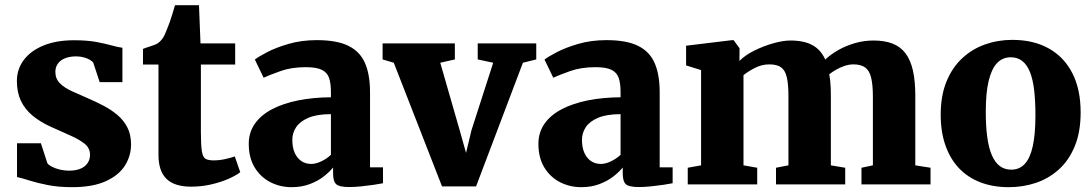

<svg xmlns="http://www.w3.org/2000/svg" viewBox="-20 -726 4301 756"><path d="M263.5 11Q211 11 168.8 2.8Q126.5 -5.5 96 -15.2Q65.5 -25 47 -29V-162H141L166.5 -83.5Q171 -76.5 184.5 -69.5Q198 -62.5 215.8 -58.2Q233.5 -54 251 -54Q279.5 -54 298 -62.2Q316.5 -70.5 325.5 -84.8Q334.5 -99 334.5 -116.5Q334.5 -143 313.2 -160Q292 -177 256.8 -192.5Q221.5 -208 177.5 -228Q136.5 -247 107.2 -271.5Q78 -296 62.2 -329.2Q46.5 -362.5 46.5 -407Q46.5 -453 73.2 -489.2Q100 -525.5 150.5 -546.5Q201 -567.5 271.5 -567.5Q323 -567.5 359.2 -560.8Q395.5 -554 420.2 -547Q445 -540 462 -538V-402.5H372.5L347.5 -478.5Q344 -484.5 334.2 -490.2Q324.5 -496 310.8 -500Q297 -504 279.5 -504Q254.5 -504 236 -496.5Q217.5 -489 207.8 -475.2Q198 -461.5 198 -443Q198 -416 215.8 -398.2Q233.5 -380.5 262.5 -367.2Q291.5 -354 324 -340Q355.5 -326.5 386.2 -310.5Q417 -294.5 441.8 -273.8Q466.5 -253 481.2 -224.8Q496 -196.5 496 -157.5Q496 -112 471.8 -73.8Q447.5 -35.5 396 -12.2Q344.5 11 263.5 11Z M733 9Q667 9 635.5 -21.8Q604 -52.5 604 -116V-472H543V-533.5Q555.5 -538.5 567.8 -542.2Q580 -546 590.2 -550Q600.5 -554 607.5 -560.5Q615 -567.5 620 -574.5Q625 -581.5 629.2 -590.8Q633.5 -600 638 -612Q643.5 -625 648.8 -640.2Q654 -655.5 659.2 -672.2Q664.5 -689 669 -705.5H763.5L769.5 -555H906V-472H771V-206.5Q771 -154.5 774.8 -130.8Q778.5 -107 789.2 -100.8Q800 -94.5 821 -94.5Q843.5 -94.5 866.2 -99.5Q889 -104.5 904.5 -110L926 -48Q908 -34 877.8 -21Q847.5 -8 810 0.5Q772.5 9 733 9Z M1128 11Q1082.5 11 1044 -9Q1005.5 -29 982.5 -67Q959.5 -105 959.5 -159.5Q959.5 -205 983.8 -239.2Q1008 -273.5 1051.8 -296.2Q1095.5 -319 1154.5 -330.8Q1213.5 -342.5 1283 -343V-363Q1283 -397.5 1275.8 -419Q1268.5 -440.5 1247.2 -451Q1226 -461.5 1184.5 -461.5Q1127.5 -461.5 1084.8 -446.2Q1042 -431 1018 -420L983.5 -491.5Q996.5 -502 1031.2 -520.2Q1066 -538.5 1116.5 -553.2Q1167 -568 1227.5 -568Q1307 -568 1352.5 -545.2Q1398 -522.5 1417.5 -477Q1437 -431.5 1437 -363V-67H1488V-4.5Q1476.5 -2 1453 1.5Q1429.5 5 1402.8 7.8Q1376 10.5 1354.5 10.5Q1316 10.5 1303.8 -0.8Q1291.5 -12 1291.5 -43.5V-66.5Q1279 -50.5 1256 -32.2Q1233 -14 1200.8 -1.5Q1168.5 11 1128 11ZM1205.5 -80.5Q1224 -80.5 1245.8 -91Q1267.5 -101.5 1283 -116.5V-276.5Q1228 -276.5 1194.5 -262.2Q1161 -248 1146 -225.2Q1131 -202.5 1131 -175.5Q1131 -145.5 1140.2 -124.5Q1149.5 -103.5 1166.2 -92Q1183 -80.5 1205.5 -80.5Z M1720.5 8 1530.5 -479 1486.5 -492V-555H1771V-492L1713.5 -479L1789.5 -215L1815 -124L1836.5 -213.5L1922 -479L1861 -492V-555H2091.5V-492L2039 -479L1854.5 8Z M2268.5 11Q2223 11 2184.5 -9Q2146 -29 2123 -67Q2100 -105 2100 -159.5Q2100 -205 2124.2 -239.2Q2148.5 -273.5 2192.2 -296.2Q2236 -319 2295 -330.8Q2354 -342.5 2423.5 -343V-363Q2423.5 -397.5 2416.2 -419Q2409 -440.5 2387.8 -451Q2366.5 -461.5 2325 -461.5Q2268 -461.5 2225.2 -446.2Q2182.5 -431 2158.5 -420L2124 -491.5Q2137 -502 2171.8 -520.2Q2206.5 -538.5 2257 -553.2Q2307.5 -568 2368 -568Q2447.5 -568 2493 -545.2Q2538.5 -522.5 2558 -477Q2577.5 -431.5 2577.5 -363V-67H2628.5V-4.5Q2617 -2 2593.5 1.5Q2570 5 2543.2 7.8Q2516.5 10.5 2495 10.5Q2456.5 10.5 2444.2 -0.8Q2432 -12 2432 -43.5V-66.5Q2419.5 -50.5 2396.5 -32.2Q2373.5 -14 2341.2 -1.5Q2309 11 2268.5 11ZM2346 -80.5Q2364.5 -80.5 2386.2 -91Q2408 -101.5 2423.5 -116.5V-276.5Q2368.5 -276.5 2335 -262.2Q2301.5 -248 2286.5 -225.2Q2271.5 -202.5 2271.5 -175.5Q2271.5 -145.5 2280.8 -124.5Q2290 -103.5 2306.8 -92Q2323.5 -80.5 2346 -80.5Z M2688 0V-65.5L2740.5 -75V-450L2681.5 -468.5V-546L2863 -568H2868.5L2892 -536L2891.5 -486Q2914 -509 2950.5 -527Q2987 -545 3025.5 -555.8Q3064 -566.5 3091.5 -566.5Q3146.5 -566.5 3179.5 -548Q3212.5 -529.5 3229.5 -491.5Q3251.5 -512.5 3281.8 -529.5Q3312 -546.5 3347.5 -556.5Q3383 -566.5 3419 -566.5Q3463.5 -566.5 3494.8 -554.2Q3526 -542 3545.8 -515.5Q3565.5 -489 3574.8 -447.8Q3584 -406.5 3584 -348.5V-75L3644 -65.5V0H3372V-65.5L3417 -75V-344.5Q3417 -391.5 3410.2 -419.8Q3403.5 -448 3386.8 -460.2Q3370 -472.5 3340.5 -472.5Q3323 -472.5 3305.2 -466.5Q3287.5 -460.5 3272 -451.5Q3256.5 -442.5 3245 -433.5Q3247.5 -421 3249 -407.2Q3250.5 -393.5 3251 -379Q3251.5 -364.5 3251.5 -348.5V-75L3308 -65.5V0H3035.5V-65.5L3084.5 -75V-347.5Q3084.5 -394 3078.2 -421.2Q3072 -448.5 3056 -460.5Q3040 -472.5 3009.5 -472.5Q2979.5 -472.5 2952.2 -458.5Q2925 -444.5 2907.5 -430V-75L2961.5 -65.5V0Z M3684 -274.5Q3684 -349.5 3706.8 -405Q3729.5 -460.5 3769 -497Q3808.5 -533.5 3859 -551.2Q3909.5 -569 3966 -569Q4049 -569 4109.2 -535.5Q4169.5 -502 4202.2 -438.2Q4235 -374.5 4235 -283.5Q4235 -206.5 4212.2 -151Q4189.5 -95.5 4150 -59.5Q4110.5 -23.5 4059.5 -6.2Q4008.5 11 3952 11Q3890 11 3840.5 -8Q3791 -27 3756.2 -63.5Q3721.5 -100 3702.8 -153.2Q3684 -206.5 3684 -274.5ZM3962 -58Q3994 -58 4015 -80.5Q4036 -103 4046.5 -150.2Q4057 -197.5 4057 -271.5Q4057 -328 4052 -370.8Q4047 -413.5 4035.5 -442.2Q4024 -471 4005.2 -485.8Q3986.5 -500.5 3959.5 -500.5Q3928 -500.5 3906.2 -478Q3884.5 -455.5 3873 -408.2Q3861.5 -361 3861.5 -286.5Q3861.5 -229.5 3867.2 -186.8Q3873 -144 3885.2 -115.5Q3897.5 -87 3916.2 -72.5Q3935 -58 3962 -58Z"/></svg>

Font: Merriweather 20pt Black
Style: Regular
Weight: 900
Version: Version 2.100